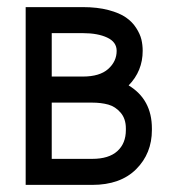

<svg xmlns="http://www.w3.org/2000/svg" viewBox="-20 -520 490 540"><path d="M52.2 0V-500H212.9Q253.9 -500 285.2 -491.7Q316.4 -483.4 334.2 -470.9Q352.1 -458.5 363 -441.4Q374 -424.3 377.7 -408.9Q381.3 -393.6 381.3 -377Q381.3 -320.3 341.8 -279.8Q407.2 -240.2 407.2 -158.7V-154.3Q407.2 -88.4 363 -44.2Q318.8 0 239.3 0ZM125.5 -73.2H239.3Q286.1 -73.2 310.1 -95Q334 -116.7 334 -154.3V-158.7Q334 -186 319.3 -203.1Q304.7 -220.2 284.7 -225.8Q264.6 -231.4 238.8 -231.4H125.5ZM212.9 -304.7Q260.3 -304.7 284.2 -325.9Q308.1 -347.2 308.1 -377Q308.1 -401.9 281.5 -414.3Q254.9 -426.8 212.9 -426.8H125.5V-304.7Z"/></svg>

Font: Anka/Coder Narrow
Style: Regular
Weight: 400
Width: 3
Monospace: yes
Version: Version 001.100